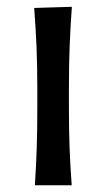

<svg xmlns="http://www.w3.org/2000/svg" viewBox="-20 -550 314 570"><path d="M83.5 0Q87.4 -58.1 89.1 -112.3Q90.8 -166.5 90.8 -231.9V-284.7Q90.8 -356 88.4 -412.4Q85.9 -468.8 81.5 -526.4L193.4 -529.8Q189 -470.7 186.8 -414.1Q184.6 -357.4 184.6 -284.7V-231.9Q184.6 -166.5 186.5 -112.3Q188.5 -58.1 192.9 0Z"/></svg>

Font: Pinar Medium
Style: Regular
Weight: 500
Designer: Amin Abedi
Version: Version 3.000